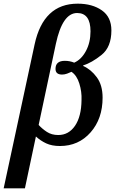

<svg xmlns="http://www.w3.org/2000/svg" viewBox="-35 -787 628 1048"><path d="M-15 241H101L161 -42Q186 -19 217 -4.5Q248 10 292 10Q394 10 459.5 -64.5Q525 -139 525 -254Q525 -322 493.5 -365Q462 -408 419 -427V-430Q465 -444 519 -487Q573 -530 573 -621Q573 -694 521 -730.5Q469 -767 389 -767Q202 -767 154 -545ZM283 -50Q247 -50 221 -67Q195 -84 176 -105L270 -548Q306 -716 386 -716Q459 -716 459 -616Q459 -555 434 -508.5Q409 -462 370 -445Q346 -455 319 -455Q268 -455 268 -411Q268 -380 304 -380Q317 -380 331 -385Q345 -390 355 -395Q384 -376 398 -331Q412 -286 410 -241Q409 -151 374.5 -100.5Q340 -50 283 -50Z"/></svg>

Font: Noto Serif SemiCondensed Semi
Style: Italic
Weight: 600
Width: 4
Italic angle: -12°
Designer: Monotype Design Team
Foundry: Monotype Imaging Inc.
Version: Version 1.901